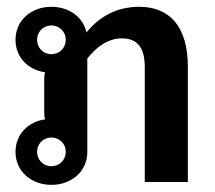

<svg xmlns="http://www.w3.org/2000/svg" viewBox="-20 -528 623 557"><path d="M129.2 -454.2C152.5 -454.2 170.8 -435.8 170.8 -412.5C170.8 -389.2 152.5 -370.8 129.2 -370.8C105.8 -370.8 87.5 -389.2 87.5 -412.5C87.5 -435.8 105.8 -454.2 129.2 -454.2ZM129.2 -129.2C152.5 -129.2 170.8 -110.8 170.8 -87.5C170.8 -64.2 152.5 -45.8 129.2 -45.8C105.8 -45.8 87.5 -64.2 87.5 -87.5C87.5 -110.8 105.8 -129.2 129.2 -129.2ZM110.8 -318.3C109.2 -313.3 108.3 -307.5 108.3 -300V-250V-200C108.3 -192.5 109.2 -186.7 110.8 -181.7C62.5 -175 25 -139.2 25 -87.5C25 -29.2 72.5 8.3 129.2 8.3C185.8 8.3 233.3 -29.2 233.3 -87.5V-250V-358.3C258.3 -390 291.7 -416.7 333.3 -416.7C375.8 -416.7 400 -393.3 400 -333.3V0H525V-333.3C525 -453.3 470.8 -508.3 383.3 -508.3C310.8 -508.3 262.5 -472.5 230.8 -434.2C220.8 -480 178.3 -508.3 129.2 -508.3C72.5 -508.3 25 -470.8 25 -412.5C25 -360.8 62.5 -325 110.8 -318.3Z"/></svg>

Font: BoonHome
Style: Bold
Weight: 700
Designer: Sungsit Sawaiwan
Foundry: Sungsit Sawaiwan
Version: Version 0.2